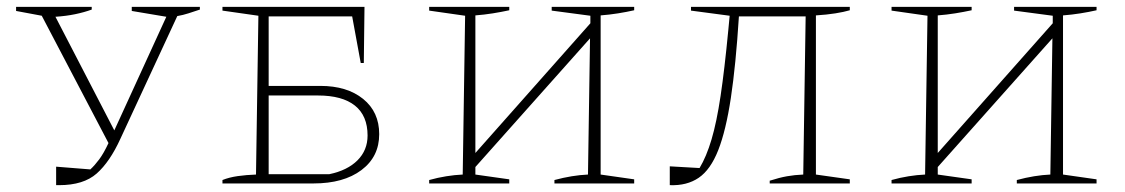

<svg xmlns="http://www.w3.org/2000/svg" viewBox="-20 -536 3286 561"><path d="M144 5V-49L244 -41Q257 -53 270 -70.5Q283 -88 297 -118L102 -490L27 -504V-516H248V-508Q226 -500 199.5 -494.5Q173 -489 142 -487L314 -155L466 -487L365 -504V-516H564V-508Q546 -502 530.5 -497Q515 -492 498 -489L332 -131Q301 -63 262.5 -29Q224 5 153 5Z M630 0V-10Q650 -18 675 -21.5Q700 -25 728 -26L735 -490L630 -505V-516H1045L1043 -352H1034L1009 -488H765V-285H916Q994 -285 1041 -247Q1088 -209 1088 -144Q1088 -78 1036 -39Q984 0 896 0ZM765 -27H942Q995 -38 1024.5 -67.5Q1054 -97 1054 -140Q1054 -198 1017 -227.5Q980 -257 909 -257H765Z M1234 0V-10Q1259 -17 1284 -21Q1309 -25 1332 -26L1339 -490L1234 -505V-516H1468V-506Q1445 -501 1420 -497Q1395 -493 1369 -491V-89L1705 -468V-490L1592 -505V-516H1833V-506Q1811 -501 1786 -497Q1761 -493 1735 -491V-26L1833 -12V0H1600V-10Q1626 -17 1650.5 -21Q1675 -25 1698 -26L1704 -424L1369 -48V-26L1468 -12V0Z M1937 5V-50L2024 -45Q2044 -78 2059 -128.5Q2074 -179 2085.5 -256Q2097 -333 2108 -448L2112 -490L1999 -505V-516H2463V-506Q2446 -501 2421 -497Q2396 -493 2364 -491V-26L2463 -12V0H2229V-8Q2257 -17 2279.5 -21Q2302 -25 2327 -26L2334 -488H2139Q2130 -346 2115.5 -250Q2101 -154 2078.5 -97Q2056 -40 2021.5 -16.5Q1987 7 1937 5Z M2585 0V-10Q2610 -17 2635 -21Q2660 -25 2683 -26L2690 -490L2585 -505V-516H2819V-506Q2796 -501 2771 -497Q2746 -493 2720 -491V-89L3056 -468V-490L2943 -505V-516H3184V-506Q3162 -501 3137 -497Q3112 -493 3086 -491V-26L3184 -12V0H2951V-10Q2977 -17 3001.5 -21Q3026 -25 3049 -26L3055 -424L2720 -48V-26L2819 -12V0Z"/></svg>

Font: Piazzolla SC Thin
Style: Regular
Weight: 100
Designer: Juan Pablo del Peral
Foundry: Huerta Tipografica
Version: Version 1.330